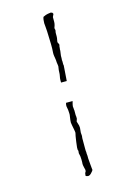

<svg xmlns="http://www.w3.org/2000/svg" viewBox="-115 -672 555 847"><g transform="rotate(-15 163.0 -248.5)"><path d="M170 -320Q170 -324 170.5 -328Q171 -332 172 -336Q173 -341 173.5 -345.5Q174 -350 174 -354Q174 -359 174.5 -364Q175 -369 176 -374Q178 -380 176 -389Q175 -394 174.5 -399Q174 -404 174 -409Q173 -414 172.5 -419Q172 -424 171 -428Q170 -433 170 -437Q170 -441 170 -444Q171 -454 171 -463.5Q171 -473 171 -483Q171 -500 170 -515Q169 -530 169 -543Q168 -554 167.5 -563Q167 -572 166 -580Q166 -597 170 -608Q184 -615 192 -616L206 -618Q214 -616 214 -613Q217 -610 215 -607L212 -601Q210 -597 210 -596V-574Q210 -568 208 -560Q207 -557 206 -554Q205 -551 204 -548Q204 -544 206 -538Q203 -526 204 -516V-510Q204 -506 203.5 -502Q203 -498 202 -494Q200 -485 201 -483Q203 -479 203 -478Q205 -477 205 -475.5Q205 -474 206 -472Q206 -471 205.5 -468.5Q205 -466 204 -462Q204 -460 204 -457.5Q204 -455 203 -451Q203 -447 203 -444Q203 -441 202 -437Q201 -433 201 -429.5Q201 -426 200 -422V-412Q200 -408 199.5 -404.5Q199 -401 200 -399V-388Q200 -386 200 -383Q200 -380 201 -378Q201 -375 200.5 -371.5Q200 -368 200 -364L196 -308H170ZM178 121Q174 121 168 118Q168 106 172 101Q174 99 174 94Q174 88 172 84Q170 76 169 69.5Q168 63 169 56Q169 49 169 42Q169 35 168 28Q166 17 165 14V12Q165 6 166 2Q163 -1 164 -13L167 -38Q168 -45 169 -51.5Q170 -58 171 -64Q174 -76 174 -80Q173 -87 172 -93Q171 -99 170 -103Q169 -108 168 -113.5Q167 -119 166 -126Q166 -135 169 -154Q170 -157 170 -160.5Q170 -164 170 -168Q170 -175 169 -183Q168 -191 166 -200V-207Q166 -210 168 -216H198L194 -200Q192 -192 194 -184Q194 -183 194 -180.5Q194 -178 195 -174V-160Q195 -156 195 -152.5Q195 -149 196 -145V-136L192 -124L198 -104Q200 -94 198 -83Q196 -72 198 -60Q198 -59 198 -55.5Q198 -52 197 -47V2Q197 15 198 16Q198 20 198 24.5Q198 29 199 34Q199 40 199 46Q199 52 200 58Q201 64 201 70Q201 76 202 81Q203 87 203 91.5Q203 96 204 100Q204 100 201 105Q199 108 193 114Q187 120 182 121Z"/></g></svg>

Font: Estonia
Style: Regular
Weight: 400
Designer: Robert E. Leuschke
Foundry: Robert E. Leuschke
Version: Version 1.014; ttfautohint (v1.8.3)